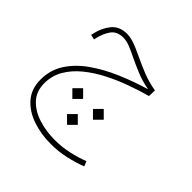

<svg xmlns="http://www.w3.org/2000/svg" viewBox="-184 -514 1058 1058"><g transform="rotate(45 344.5 14.5)"><path d="M224.6 -349.1Q165.5 -349.1 134 -310.3Q102.5 -271.5 90.8 -216.8L87.9 -204.6L117.2 -198.2L119.6 -210.4Q129.9 -256.3 153.1 -288.1Q176.3 -319.8 224.6 -319.8Q249.5 -319.8 277.8 -308.3Q306.2 -296.9 339.8 -280.3Q377.4 -262.2 422.4 -243.4Q467.3 -224.6 522 -214.8Q436.5 -189.5 355.2 -154.8Q273.9 -120.1 208.3 -74.2Q142.6 -28.3 103.8 31.2Q64.9 90.8 64.9 166.5Q64.9 238.3 105.5 285.2Q146 332 212.2 355Q278.3 377.9 356 377.9Q414.6 377.9 470.2 365.5Q525.9 353 573.7 334.5L562 305.7Q518.1 322.8 465.1 334.7Q412.1 346.7 355 346.7Q287.6 346.7 227.8 327.6Q168 308.6 130.9 268.6Q93.8 228.5 93.8 166.5Q93.8 107.4 122.1 58.8Q150.4 10.3 198.5 -29.1Q246.6 -68.4 306.4 -99.1Q366.2 -129.9 429.7 -152.8Q493.2 -175.8 551.8 -191.9L553.2 -236.8Q496.1 -246.6 448.2 -265.9Q400.4 -285.2 359.9 -304.7Q334.5 -316.9 311 -326.9Q287.6 -336.9 266.4 -343Q245.1 -349.1 224.6 -349.1ZM222.7 76.2 264.6 118.2 306.6 76.2 264.6 34.2ZM383.8 76.7 425.8 118.7 467.8 76.7 425.8 34.7ZM302.7 197.8 344.7 239.7 386.7 197.8 344.7 155.8Z"/></g></svg>

Font: Estedad-FD-VF Thin
Style: Regular
Weight: 100
Designer: Amin Abedi
Version: Version 5.0